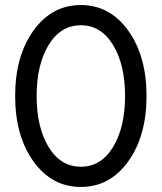

<svg xmlns="http://www.w3.org/2000/svg" viewBox="-20 -730 640 760"><path d="M112.5 -91Q40 -192 40 -350Q40 -508 112.5 -609Q185 -710 300 -710Q415 -710 487.5 -609Q560 -508 560 -350Q560 -192 487.5 -91Q415 10 300 10Q185 10 112.5 -91ZM172.5 -552Q125 -474 125 -350Q125 -226 172.5 -148Q220 -70 300 -70Q380 -70 427.5 -148Q475 -226 475 -350Q475 -474 427.5 -552Q380 -630 300 -630Q220 -630 172.5 -552Z"/></svg>

Font: renner_400book
Style: Book
Weight: 400
Version: Version 003.000 ; ttfautohint (v0.97) -l 8 -r 50 -G 200 -x 1